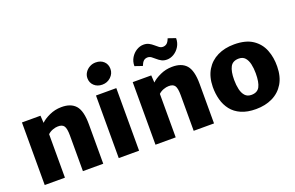

<svg xmlns="http://www.w3.org/2000/svg" viewBox="-99 -1209 2466 1606"><g transform="rotate(-20 1134.0 -406.5)"><path d="M72 0V-557H237L241 -492Q267.5 -518.5 317.2 -541.5Q367 -564.5 423 -565Q508 -566.5 550.5 -518.8Q593 -471 593 -351V0H412V-318Q412 -379 396.5 -401.8Q381 -424.5 341 -423Q321.5 -423 296.2 -414Q271 -405 252 -387V0Z M731 0V-557H912V0ZM813 -624Q769.5 -624 741.2 -650.2Q713 -676.5 713 -717Q713 -744.5 728 -767.5Q743 -790.5 767.8 -804.2Q792.5 -818 822 -818Q866.5 -818 893.8 -792.2Q921 -766.5 921 -725Q921 -684 889.5 -654Q858 -624 813 -624Z M1058 0V-557H1223L1227 -492Q1253.5 -518.5 1303.2 -541.5Q1353 -564.5 1409 -565Q1494 -566.5 1536.5 -518.8Q1579 -471 1579 -351V0H1398V-318Q1398 -379 1382.5 -401.8Q1367 -424.5 1327 -423Q1307.5 -423 1282.2 -414Q1257 -405 1238 -387V0ZM1393 -636Q1365.5 -636 1345.2 -647Q1325 -658 1309 -672.5Q1293 -687 1277.8 -698Q1262.5 -709 1245 -709Q1224 -709 1210 -697Q1196 -685 1184 -655L1117 -678Q1117 -720 1136.8 -752.2Q1156.5 -784.5 1186.8 -802.8Q1217 -821 1249 -821Q1277 -821 1297.2 -810Q1317.5 -799 1333.8 -784.5Q1350 -770 1365 -759Q1380 -748 1397 -748Q1416 -748 1431 -759Q1446 -770 1458 -802L1525 -779Q1525 -737 1505.2 -704.8Q1485.5 -672.5 1455.2 -654.2Q1425 -636 1393 -636Z M1951.5 8Q1874.5 8 1820.8 -15.8Q1767 -39.5 1734.5 -81Q1702 -122.5 1687.5 -176.2Q1673 -230 1673.5 -290Q1675 -379 1712 -440Q1749 -501 1813.5 -532.5Q1878 -564 1961.5 -564Q2064.5 -564 2125.8 -523Q2187 -482 2213.5 -414.5Q2240 -347 2238.5 -267Q2237.5 -177.5 2200.8 -116.2Q2164 -55 2099.5 -23.5Q2035 8 1951.5 8ZM1955.5 -117Q2009 -117 2029.8 -156.2Q2050.5 -195.5 2050.5 -275Q2050.5 -320 2042 -357.2Q2033.5 -394.5 2013.5 -416.8Q1993.5 -439 1958.5 -439Q1904 -439 1882.8 -399.5Q1861.5 -360 1861.5 -284Q1861.5 -238 1870.2 -200Q1879 -162 1899.5 -139.5Q1920 -117 1955.5 -117Z"/></g></svg>

Font: Merriweather Sans Black
Style: Regular
Weight: 900
Designer: Eben Sorkin
Foundry: Eben Sorkin
Version: Version 1.008; ttfautohint (v1.7.19-72a1) -l 8 -r 50 -G 200 